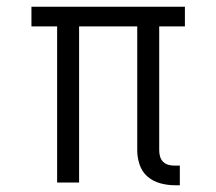

<svg xmlns="http://www.w3.org/2000/svg" viewBox="-20 -540 640 568"><path d="M496 8Q475 8 453.5 2Q432 -4 416 -18Q400 -32 393 -53Q386 -74 386 -95V-462H214V0H149V-462H73V-520H527V-462H451V-95Q451 -86 453.5 -77Q456 -68 462.5 -61.5Q469 -55 478 -52.5Q487 -50 496 -50H512V8Z"/></svg>

Font: Iosevka Etoile Light
Style: Regular
Weight: 300
Designer: Belleve Invis
Foundry: Belleve Invis
Version: Version 25.0.1; ttfautohint (v1.8.4)